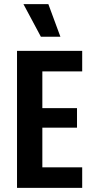

<svg xmlns="http://www.w3.org/2000/svg" viewBox="-20 -905 445 925"><path d="M62 0V-660H376V-561H184V-384H351V-290H184V-99H376V0ZM177 -728 93 -885H213L271 -728Z"/></svg>

Font: Bricolage Grotesque 10pt Condensed SemiBold
Style: Regular
Weight: 600
Width: 3
Designer: Mathieu Triay
Foundry: Atelier Triay
Version: Version 1.000; ttfautohint (v1.8.4.7-5d5b);gftools[0.9.32]